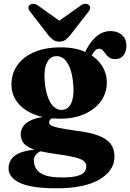

<svg xmlns="http://www.w3.org/2000/svg" viewBox="-20 -738 684 1009"><path d="M376.3 -51.6Q320 -59.8 290.2 -65.8Q260.5 -71.8 249.4 -78.5Q238.3 -85.3 238.3 -95.3Q238.3 -103.6 244.2 -109.9Q250.2 -116.2 260.6 -120.9L252.7 -127.9Q190.3 -124.5 154.4 -110.8Q118.5 -97.1 103.7 -76.6Q88.9 -56 88.9 -32.5Q88.9 -5 104.3 14.5Q119.6 34 160.4 47.7Q201.2 61.4 277.4 71.7Q337.4 79.9 371.6 88.3Q405.7 96.8 419.8 107.9Q433.8 119.1 433.8 136.2Q433.8 154.8 421.6 167.9Q409.5 180.9 381.9 187.7Q354.3 194.4 306.8 194.4Q223.5 194.4 190.7 170.1Q157.9 145.7 157.9 104.7Q157.9 87.7 169.5 73.6Q181.2 59.5 201.5 54.6L196 45.1Q102.5 50.7 63.8 76.1Q25 101.5 25 147.3Q25 194.8 84.7 223.1Q144.4 251.5 276.1 251.5Q425.1 251.5 503.3 204.8Q581.6 158.1 581.6 85.3Q581.6 44.8 561.4 17.9Q541.3 -9 496.1 -25.8Q450.9 -42.7 376.3 -51.6ZM408.4 -426.1 449.5 -421.5Q462.8 -450.9 474.2 -466.3Q485.7 -481.8 501.2 -481.8Q513 -481.8 520.4 -473.5Q527.9 -465.3 535.4 -454.6Q543 -443.9 554.4 -435.6Q565.9 -427.4 585.4 -427.4Q613.5 -427.4 628.8 -446.8Q644.2 -466.2 644.2 -498.2Q644.2 -534.2 620.6 -554.4Q597 -574.7 562.1 -574.7Q518.2 -574.7 483.8 -544.3Q449.5 -514 424.1 -457.3ZM541.3 -305.2Q541.3 -354.8 513 -396.5Q484.7 -438.3 430.8 -463.7Q376.9 -489.2 299.3 -489.2Q219.4 -489.2 161.1 -464.5Q102.8 -439.8 71.5 -395.6Q40.2 -351.5 40.2 -293.3Q40.2 -242.5 70.5 -201.7Q100.8 -161 158.1 -137.5Q215.4 -114.1 296.1 -114.1Q368.2 -114.1 423.5 -138.5Q478.8 -163 510 -206Q541.3 -249 541.3 -305.2ZM275.9 -442.9Q315.1 -443.7 338.5 -400Q361.8 -356.2 365.8 -282.9Q369 -225.3 353.1 -193.2Q337.1 -161.2 304.1 -160.4Q279.4 -160 260.1 -179.2Q240.9 -198.4 228.9 -235.3Q216.9 -272.2 214.1 -324.4Q212.1 -359.6 218.6 -386Q225.1 -412.5 239.6 -427.5Q254.2 -442.5 275.9 -442.9ZM331.2 -601.1 179.6 -709Q167.3 -717.9 155.5 -717.9Q143.8 -717.9 136 -711.5Q129.6 -706.4 129.4 -696.8Q129.2 -687.2 139 -675.7L235.9 -550.7Q249 -535.6 261.5 -527.3Q274 -519.1 291.9 -519.1Q309.8 -519.1 322 -527.3Q334.2 -535.6 347.2 -550.7L444.2 -675.7Q454 -687.2 453.8 -696.8Q453.6 -706.4 447.2 -711.5Q439.9 -717.9 428.1 -717.9Q416.3 -717.9 404 -709L252.4 -601.1Z"/></svg>

Font: Fraunces
Style: Regular
Weight: 900
Version: Version 1.000;[b76b70a41]